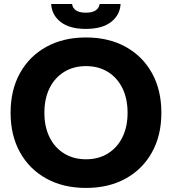

<svg xmlns="http://www.w3.org/2000/svg" viewBox="-20 -906 845 943"><path d="M402.3 17Q290.9 17 207.6 -29Q124.2 -75 78.1 -158Q32 -241 32 -352Q32 -463.7 78.1 -546.9Q124.2 -630 207.6 -676Q290.9 -722 402.3 -722Q514 -722 597.2 -676Q680.4 -630 726.5 -546.9Q772.6 -463.7 772.6 -352Q772.6 -241 726.5 -158Q680.4 -75 597.2 -29Q514 17 402.3 17ZM402.3 -123.7Q463.8 -123.7 509.9 -152.2Q556 -180.7 581.3 -232.1Q606.6 -283.4 606.6 -352Q606.6 -421.3 581.3 -472.8Q556 -524.3 509.9 -552.8Q463.8 -581.3 402.3 -581.3Q341.1 -581.3 294.9 -552.8Q248.7 -524.3 223.3 -472.8Q198 -421.3 198 -352Q198 -283.4 223.3 -232.1Q248.7 -180.7 294.9 -152.2Q341.1 -123.7 402.3 -123.7ZM401.6 -764Q321.6 -764 277.9 -798.1Q234.2 -832.2 231.3 -886.5H334.1Q336.3 -867 352.7 -855.4Q369.2 -843.7 401.6 -843.7Q434.4 -843.7 450.5 -855.4Q466.7 -867 469.5 -886.5H572.3Q569.4 -832.2 525.5 -798.1Q481.6 -764 401.6 -764Z"/></svg>

Font: TikTok Sans Light
Style: Regular
Weight: 300
Version: Version 4.000